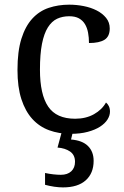

<svg xmlns="http://www.w3.org/2000/svg" viewBox="-20 -566 532 826"><path d="M283.2 9.8Q233.4 9.8 191.4 -5.6Q149.4 -21 119.1 -54.2Q88.9 -87.4 72 -139.4Q55.2 -191.4 55.2 -265.1Q55.2 -345.2 72 -399.2Q88.9 -453.1 118.9 -485.8Q148.9 -518.6 189.7 -532.2Q230.5 -545.9 277.8 -545.9Q309.1 -545.9 340.1 -539.8Q371.1 -533.7 396 -521Q420.9 -508.3 436.5 -489Q452.1 -469.7 452.1 -443.8Q452.1 -409.2 429.7 -395Q407.2 -380.9 362.8 -380.9Q362.8 -404.3 358.9 -425.3Q355 -446.3 345.5 -462.2Q335.9 -478 319.6 -487.1Q303.2 -496.1 277.8 -496.1Q249 -496.1 225.8 -485.4Q202.6 -474.6 186 -448.2Q169.4 -421.9 160.6 -377.4Q151.9 -333 151.9 -266.1Q151.9 -159.7 187.3 -107.4Q222.7 -55.2 303.2 -55.2Q349.6 -55.2 384.3 -74.7Q418.9 -94.2 436 -125Q443.4 -119.1 448.2 -109.4Q453.1 -99.6 453.1 -85.9Q453.1 -68.8 442.4 -51.8Q431.6 -34.7 410.4 -21Q389.2 -7.3 357.4 1.2Q325.7 9.8 283.2 9.8ZM382.8 126Q382.8 179.2 348.9 209.7Q314.9 240.2 251 240.2Q243.2 240.2 233.4 239.5Q223.6 238.8 213.4 237.3Q203.1 235.8 192.9 233.6Q182.6 231.4 173.8 229V178.2Q191.9 182.1 210 184.1Q228 186 241.7 186Q270.5 186 286.6 170.9Q302.7 155.8 302.7 129.9Q302.7 100.6 281.5 85.9Q260.3 71.3 227.5 68.8L248.5 -8.8H295.9L285.6 34.2Q334.5 38.1 358.6 62.3Q382.8 86.4 382.8 126Z"/></svg>

Font: Noto Serif
Style: Regular
Weight: 400
Designer: Monotype Design team
Foundry: Monotype Imaging Inc.
Version: Version 1.02